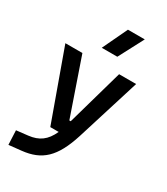

<svg xmlns="http://www.w3.org/2000/svg" viewBox="-245 -900 1077 1239"><g transform="rotate(30 293.0 -280.5)"><path d="M31.7 234.4 124.5 224.6C267.1 209.5 343.3 140.1 402.3 -45.9L549.3 -517.6H422.4L303.7 -98.6H293.5L148.9 -517.6H22L208.5 0H271C236.3 76.7 189 109.9 112.8 118.7L26.9 128.4ZM240.2 -609.4H356L453.6 -794.9H328.1Z"/></g></svg>

Font: Cascadia Mono SemiBold
Style: Regular
Weight: 600
Monospace: yes
Designer: Aaron Bell
Foundry: Saja Typeworks
Version: Version 2404.023